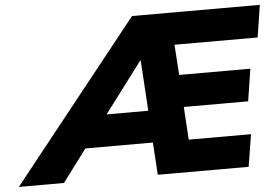

<svg xmlns="http://www.w3.org/2000/svg" viewBox="-149 -774 1225 844"><g transform="rotate(-5 463.5 -352.5)"><path d="M-99 0 462 -705H1026L1004 -563H637L646 -429H960L938 -287H654L663 -142H938L915 0H514L505 -143H207L100 0ZM481 -507 313 -284H497L483 -507Z"/></g></svg>

Font: Nunito Sans Black
Style: Italic
Weight: 900
Italic angle: -9°
Designer: Vernon Adams
Foundry: Vernon Adams
Version: Version 3.006; ttfautohint (v1.8.3)